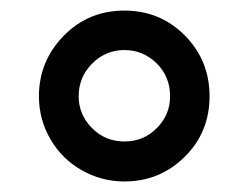

<svg xmlns="http://www.w3.org/2000/svg" viewBox="-20 -744 468 361"><path d="M53.2 -563Q53.2 -628.9 99.6 -676.5Q146 -724.1 213.9 -724.1Q281.2 -724.1 327.6 -677.2Q374 -630.4 374 -563Q374 -495.1 327.1 -449Q280.3 -402.8 213.9 -402.8Q170.9 -402.8 133.5 -424.1Q96.2 -445.3 74.7 -482.4Q53.2 -519.5 53.2 -563ZM127.9 -563Q127.9 -528.8 152.8 -503.4Q177.7 -478 213.9 -478Q250 -478 274.9 -503.2Q299.8 -528.3 299.8 -563Q299.8 -600.1 274.4 -625Q249 -649.9 213.9 -649.9Q178.7 -649.9 153.3 -624.5Q127.9 -599.1 127.9 -563Z"/></svg>

Font: Open Sans Semibold
Style: Regular
Weight: 600
Foundry: Ascender Corporation
Version: Version 1.10